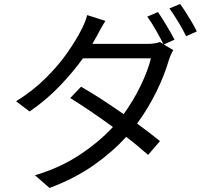

<svg xmlns="http://www.w3.org/2000/svg" viewBox="-20 -866 1040 954"><path d="M875 -846.2Q888.2 -828.1 904.1 -803.2Q919.9 -778.3 934.6 -753.4Q949.2 -728.5 958 -710L904.8 -686Q888.7 -719.2 865.7 -757.3Q842.8 -795.4 821.8 -824.2ZM503.9 -762.2Q491.2 -742.7 478.8 -720Q466.3 -697.3 459 -683.1L439 -647.9H709Q751 -647.9 774.9 -657.2L792 -647Q776.9 -676.8 754.6 -716.1Q732.4 -755.4 711.9 -783.2L765.1 -806.2Q783.7 -778.8 807.4 -739.3Q831.1 -699.7 847.2 -668.9L793.9 -645L840.8 -617.2Q826.7 -592.3 817.9 -564Q797.9 -494.1 757.6 -411.4Q717.3 -328.6 661.1 -252Q693.4 -228.5 722.2 -206.5Q751 -184.6 774.9 -165L715.8 -96.2Q693.4 -116.2 666 -139.2Q638.7 -162.1 606.9 -186Q540 -111.8 446.3 -45.7Q352.5 20.5 226.1 67.9L153.8 4.9Q280.8 -33.2 377.4 -97.7Q474.1 -162.1 541 -234.9Q487.8 -273.9 432.4 -311.5Q377 -349.1 329.1 -378.9L382.8 -435.1Q432.6 -406.7 487.1 -371.3Q541.5 -335.9 594.2 -298.8Q642.6 -365.2 678.7 -439.9Q714.8 -514.6 730 -576.2H392.1Q344.2 -509.3 277.6 -439.5Q210.9 -369.6 127 -312L60.1 -362.8Q146 -416.5 209.5 -480.2Q272.9 -543.9 315.4 -605.2Q357.9 -666.5 380.9 -711.9Q388.7 -725.6 398.7 -748.5Q408.7 -771.5 413.1 -791Z"/></svg>

Font: Source Han Sans CN
Style: Regular
Weight: 400
Designer: Ryoko NISHIZUKA  (kana, bopomofo & ideographs); Paul D. Hunt (Latin, Greek & Cyrillic); Sandoll Communications , Soo-you
Foundry: Adobe
Version: Version 2.004;hotconv 1.0.118;makeotfexe 2.5.65603